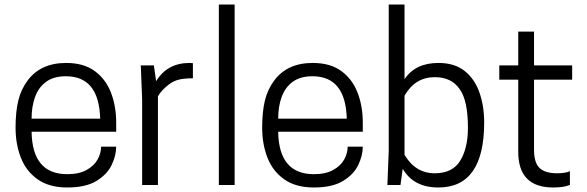

<svg xmlns="http://www.w3.org/2000/svg" viewBox="-20 -820 2602 851"><path d="M278 11Q198 11 147 -25Q96 -61 72.5 -121Q49 -181 49 -254Q49 -324 61 -374Q73 -424 103 -464Q161 -541 273 -541Q351 -541 400 -505Q449 -469 472 -409Q495 -349 495 -276V-236H120Q123 -48 278 -48Q330 -48 363.5 -66.5Q397 -85 412.5 -113Q428 -141 428 -170H495Q495 -131 475 -89Q455 -47 407.5 -18Q360 11 278 11ZM424 -294Q419 -482 272 -482Q218 -482 184.5 -457.5Q151 -433 135.5 -390.5Q120 -348 120 -294Z M680 0H610V-380L604 -530H662L672 -460Q721 -541 820 -541L835 -540V-473Q796 -473 772.5 -467Q749 -461 729 -446Q695 -420 680 -393Z M1020 0H950V-800H1020Z M1371 11Q1291 11 1240 -25Q1189 -61 1165.5 -121Q1142 -181 1142 -254Q1142 -324 1154 -374Q1166 -424 1196 -464Q1254 -541 1366 -541Q1444 -541 1493 -505Q1542 -469 1565 -409Q1588 -349 1588 -276V-236H1213Q1216 -48 1371 -48Q1423 -48 1456.5 -66.5Q1490 -85 1505.5 -113Q1521 -141 1521 -170H1588Q1588 -131 1568 -89Q1548 -47 1500.5 -18Q1453 11 1371 11ZM1517 -294Q1512 -482 1365 -482Q1311 -482 1277.5 -457.5Q1244 -433 1228.5 -390.5Q1213 -348 1213 -294Z M1923 11Q1813 11 1765 -72L1755 0H1697L1703 -150V-800H1773V-469Q1821 -541 1923 -541Q1995 -541 2039.5 -505.5Q2084 -470 2105 -410Q2126 -350 2126 -277Q2126 11 1923 11ZM1907 -52Q1986 -52 2020 -108Q2054 -164 2054 -253Q2054 -374 2018 -424Q1982 -478 1907 -478Q1820 -478 1773 -396V-134Q1821 -52 1907 -52Z M2432 11Q2277 11 2277 -147V-467H2193V-530H2277V-680H2347V-530H2516V-467H2347V-156Q2347 -99 2371.5 -75.5Q2396 -52 2449 -52Q2485 -52 2506 -61V0H2505Q2479 11 2432 11Z"/></svg>

Font: Tanohe Sans
Style: Regular
Weight: 400
Designer: Village Type and Design LLC & Cristiano Sobral
Foundry: Cooper Hewitt Smithsonian Design Museum
Version: Version 1.00;September 29, 2021;FontCreator 13.0.0.2655 64-b